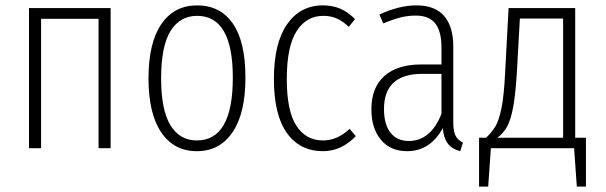

<svg xmlns="http://www.w3.org/2000/svg" viewBox="-20 -552 2256 715"><path d="M347 0V-482H133V0H88V-522H392V0Z M894 -263Q894 -130 846 -59.5Q798 11 713 11Q628 11 580.5 -59Q533 -129 533 -260Q533 -393 581 -462.5Q629 -532 714 -532Q800 -532 847 -464.5Q894 -397 894 -263ZM580 -260Q580 -143 614.5 -86Q649 -29 713 -29Q847 -29 847 -263Q847 -493 714 -493Q650 -493 615 -436.5Q580 -380 580 -260Z M1302 -481 1279 -452Q1257 -473 1234.5 -483Q1212 -493 1184 -493Q1121 -493 1084.5 -436Q1048 -379 1048 -258Q1048 -139 1083.5 -84Q1119 -29 1183 -29Q1236 -29 1282 -72L1305 -45Q1251 11 1183 11Q1097 11 1048.5 -56.5Q1000 -124 1000 -258Q1000 -391 1049 -461.5Q1098 -532 1183 -532Q1218 -532 1246.5 -520Q1275 -508 1302 -481Z M1704 -21 1694 11Q1663 3 1647.5 -17.5Q1632 -38 1629 -75Q1582 11 1496 11Q1434 11 1398.5 -31.5Q1363 -74 1363 -145Q1363 -226 1411.5 -269Q1460 -312 1549 -312H1624V-376Q1624 -435 1601 -464.5Q1578 -494 1528 -494Q1498 -494 1469.5 -486.5Q1441 -479 1407 -465L1393 -498Q1467 -532 1531 -532Q1600 -532 1634 -492.5Q1668 -453 1668 -379V-96Q1668 -63 1676.5 -46.5Q1685 -30 1704 -21ZM1624 -128V-277H1553Q1410 -277 1410 -146Q1410 -88 1434.5 -57.5Q1459 -27 1502 -27Q1584 -27 1624 -128Z M2162 -39V143H2128L2118 0H1808L1798 143H1764V-39H1790Q1812 -60 1825 -81.5Q1838 -103 1847.5 -149.5Q1857 -196 1861 -281L1874 -522H2122V-39ZM2077 -483H1916L1905 -286Q1900 -201 1891 -153Q1882 -105 1868.5 -80.5Q1855 -56 1832 -39H2077Z"/></svg>

Font: Fira Sans Extra Condensed ExtraLight
Style: Regular
Weight: 275
Width: 1
Designer: Carrois Corporate & Edenspiekermann AG
Foundry: Carrois Corporate GbR & Edenspiekermann AG
Version: Version 4.203